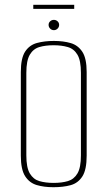

<svg xmlns="http://www.w3.org/2000/svg" viewBox="-20 -770 449 802"><path d="M203 12Q164 12 133.5 3Q103 -6 85 -34Q67 -62 67 -120V-469Q67 -527 85 -554.5Q103 -582 134.5 -590.5Q166 -599 205 -599Q245 -599 275.5 -590Q306 -581 324 -553.5Q342 -526 342 -469V-120Q342 -61 324 -33Q306 -5 275 3.5Q244 12 203 12ZM204 -6Q238 -6 263.5 -13.5Q289 -21 303.5 -45.5Q318 -70 318 -121V-466Q318 -517 303.5 -541.5Q289 -566 263 -573.5Q237 -581 204 -581Q170 -581 144.5 -573.5Q119 -566 104.5 -541.5Q90 -517 90 -466V-121Q90 -70 104.5 -45.5Q119 -21 144.5 -13.5Q170 -6 204 -6ZM205 -644Q196 -644 189.5 -650.5Q183 -657 183 -666Q183 -675 189.5 -681Q196 -687 205 -687Q214 -687 220.5 -681Q227 -675 227 -666Q227 -657 220.5 -650.5Q214 -644 205 -644ZM119 -733V-750H290V-733Z"/></svg>

Font: Alumni Sans SC Thin
Style: Regular
Weight: 100
Designer: Robert E. Leuschke
Foundry: Robert E. Leuschke
Version: Version 1.018